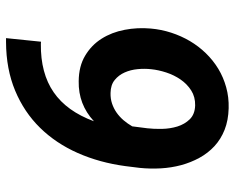

<svg xmlns="http://www.w3.org/2000/svg" viewBox="-90 -671 767 627"><g transform="rotate(90 293.5 -357.5)"><path d="M123.5 -107.4Q219.2 -106.4 281.2 -149.2Q343.3 -191.9 376 -280.8Q320.8 -229.5 245.1 -231Q196.3 -231.4 161.9 -252Q127.4 -272.5 106.4 -305.7Q85.4 -338.9 77.4 -380.9Q69.3 -422.9 73.2 -466.3Q76.2 -500.5 86.7 -533Q97.2 -565.4 114 -594Q130.9 -622.6 153.8 -646.2Q176.8 -669.9 204.6 -686.8Q232.4 -703.6 264.9 -712.6Q297.4 -721.7 333.5 -720.7Q373 -719.7 403.8 -707.5Q434.6 -695.3 457.3 -674.3Q480 -653.3 495.4 -625.2Q510.7 -597.2 519.3 -565.4Q527.8 -533.7 529.8 -499Q531.7 -464.4 528.3 -430.7L522.5 -383.8Q511.2 -299.3 479.7 -228Q448.2 -156.7 397.2 -104.7Q346.2 -52.7 275.9 -23.4Q205.6 5.9 117.2 6.3H104.5L116.2 -107.9ZM283.7 -335Q301.8 -334.5 317.9 -339.8Q334 -345.2 347.7 -354.7Q361.3 -364.3 372.6 -377.4Q383.8 -390.6 392.6 -405.8L398.9 -455.1Q401.4 -476.1 400.9 -502.7Q400.4 -529.3 393.1 -553.2Q385.7 -577.1 369.4 -593.8Q353 -610.4 324.2 -611.3Q296.4 -611.8 275.4 -598.4Q254.4 -585 239.7 -563.7Q225.1 -542.5 216.8 -517.1Q208.5 -491.7 206.1 -468.3Q203.6 -446.8 205.8 -423.6Q208 -400.4 216.6 -381.1Q225.1 -361.8 241.2 -348.6Q257.3 -335.4 283.7 -335Z"/></g></svg>

Font: TypoPRO Roboto Mono
Style: Bold Italic
Weight: 700
Designer: Google
Version: Version 2.000986; 2015; ttfautohint (v1.3)